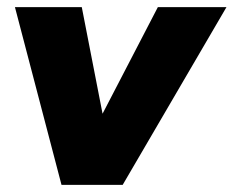

<svg xmlns="http://www.w3.org/2000/svg" viewBox="-20 -520 657 540"><path d="M153 0 22 -500H210L272 -182H259L424 -500H617L325 0Z"/></svg>

Font: Nunito Sans 9pt Black
Style: Italic
Weight: 900
Italic angle: -9°
Version: Version 3.101;gftools[0.9.27]